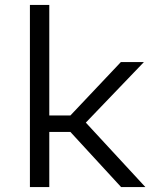

<svg xmlns="http://www.w3.org/2000/svg" viewBox="-20 -763 652 783"><path d="M102 0V-743H181V-292H267L473 -510H567L330 -263L573 0H474L267 -225H181V0Z"/></svg>

Font: Saira Expanded
Style: Regular
Weight: 400
Width: 7
Designer: Hector Gatti with collaboration of the Omnibus-Type team
Foundry: Omnibus-Type
Version: Version 1.100; ttfautohint (v1.8.3)